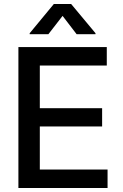

<svg xmlns="http://www.w3.org/2000/svg" viewBox="-20 -943 615 963"><path d="M72.3 -707H515.6V-614.3H179.7V-400.4H492.2V-308.6H179.7V-92.8H519.5V0H72.3ZM293.9 -863.3 222.7 -771.5H128.9V-776.4L250 -922.9H336.9L459 -776.4V-771.5H364.3Z"/></svg>

Font: WEMIX Pretendard Medium
Style: Regular
Weight: 500
Designer: Base glyphs from Inter by Rasmus Andersson; Hangeul glyphs from Noto Sans CJK(Source Han Sans) by Jang Soo-young and Kan
Foundry: Kil Hyung-jin
Version: Version 1.000